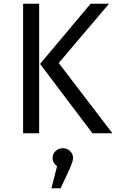

<svg xmlns="http://www.w3.org/2000/svg" viewBox="-20 -715 623 1030"><path d="M190 -695V0H104V-695ZM565 -695 295 -377 583 0H476L195 -372L466 -695ZM372 133Q372 152 346 208L305 295H256L286 177Q262 158 262 133Q262 111 278 95.5Q294 80 317 80Q340 80 356 95.5Q372 111 372 133Z"/></svg>

Font: Sedus Text
Style: Regular
Weight: 400
Designer: TypeMates
Foundry: TypeMates, Runge Thomsen GbR
Version: Version 4.202;PS 004.202;hotconv 1.0.88;makeotf.lib2.5.64775